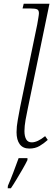

<svg xmlns="http://www.w3.org/2000/svg" viewBox="-20 -780 293 1021"><path d="M136 10Q102 10 85 -13Q68 -36 68 -77Q68 -107 74.5 -142Q81 -177 87 -210L178 -650Q181 -668 184 -685.5Q187 -703 187 -710Q187 -726 177 -730.5Q167 -735 139 -735H100L106 -760H243L128 -204Q122 -177 116 -143Q110 -109 110 -83Q110 -56 119 -39.5Q128 -23 149 -23Q179 -23 220 -56L234 -36Q213 -17 190 -3.5Q167 10 136 10ZM22 208Q36 176 51 136.5Q66 97 79 61H126V71Q116 92 100 119.5Q84 147 67.5 174.5Q51 202 38 221H21Z"/></svg>

Font: Noto Serif ExtraLight
Style: Italic
Weight: 200
Italic angle: -12°
Designer: Monotype Design Team
Foundry: Monotype Imaging Inc.
Version: Version 2.014; ttfautohint (v1.8.4.7-5d5b)